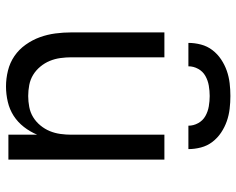

<svg xmlns="http://www.w3.org/2000/svg" viewBox="-94 -686 788 640"><g transform="rotate(90 300.0 -366.0)"><path d="M268 8Q242 8 215.5 1.5Q189 -5 167 -20Q145 -35 129 -57.5Q113 -80 104 -105Q95 -130 91.5 -156.5Q88 -183 88 -210V-520H171V-210Q171 -192 173.5 -173.5Q176 -155 183 -138Q190 -121 202 -106.5Q214 -92 229.5 -82.5Q245 -73 263.5 -69.5Q282 -66 300 -66Q318 -66 336.5 -69.5Q355 -73 370.5 -82.5Q386 -92 398 -106.5Q410 -121 417 -138Q424 -155 426.5 -173.5Q429 -192 429 -210V-520H512V0H429V-96Q419 -72 403 -51.5Q387 -31 366 -17.5Q345 -4 319.5 2Q294 8 268 8ZM123 -600Q123 -621 128.5 -642Q134 -663 147 -680Q160 -697 178 -709Q196 -721 216 -728Q236 -735 257.5 -737.5Q279 -740 300 -740Q321 -740 342.5 -737.5Q364 -735 384 -728Q404 -721 422 -709Q440 -697 453 -680Q466 -663 471.5 -642Q477 -621 477 -600H399Q399 -617 390.5 -632.5Q382 -648 367 -656.5Q352 -665 334.5 -668Q317 -671 300 -671Q283 -671 265.5 -668Q248 -665 233 -656.5Q218 -648 209.5 -632.5Q201 -617 201 -600Z"/></g></svg>

Font: Nova
Style: Regular
Weight: 400
Monospace: yes
Designer: Belleve Invis
Foundry: Belleve Invis
Version: Version 24.1.4; ttfautohint (v1.8.4)